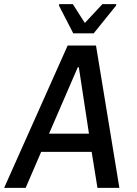

<svg xmlns="http://www.w3.org/2000/svg" viewBox="-50 -908 663 928"><path d="M0 0ZM421 0 393 -174H149L74 0H-30L277 -688H414L527 0ZM331 -583H326L187 -262H380ZM304 -747 235 -881 236 -888H302L360 -797L445 -888H512L511 -881L403 -747Z"/></svg>

Font: Assailand Medium
Style: Italic
Weight: 500
Italic angle: -8°
Designer: Hector Gatti with collaboration of the Omnibus-Type team
Foundry: Omnibus-Type
Version: Version 0.072;October 19, 2019;FontCreator 12.0.0.2547 64-bi